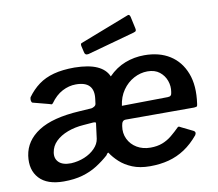

<svg xmlns="http://www.w3.org/2000/svg" viewBox="-82 -849 1086 957"><g transform="rotate(-10 460.5 -371.0)"><path d="M523 -240Q513 -240 507.5 -233.5Q502 -227 500 -212Q494 -176 508.5 -146Q523 -116 552.5 -98.5Q582 -81 621 -81Q655 -81 681 -91Q707 -101 729 -119Q751 -137 772 -158Q777 -161 779.5 -159Q782 -157 789 -154L846 -126Q851 -124 853.5 -118.5Q856 -113 851 -104Q817 -63 779 -38Q741 -13 697.5 -1.5Q654 10 603 10Q551 10 513.5 -5.5Q476 -21 450.5 -44.5Q425 -68 409 -93Q406 -93 402.5 -89Q399 -85 397 -81Q369 -56 336 -35Q303 -14 261.5 -2Q220 10 166 10Q82 10 42.5 -33Q3 -76 13 -147Q24 -222 95 -267.5Q166 -313 302 -321L364 -325Q371 -326 379 -331Q387 -336 388 -344L391 -367Q397 -411 376.5 -433.5Q356 -456 308 -456Q273 -456 239.5 -438.5Q206 -421 179 -383Q174 -378 171 -379.5Q168 -381 160 -383L80 -404Q75 -406 73.5 -414.5Q72 -423 75 -432Q101 -468 133.5 -492Q166 -516 210.5 -528Q255 -540 316 -540Q388 -539 430 -520Q472 -501 487 -465Q525 -504 571.5 -522Q618 -540 669 -540Q745 -540 798 -506.5Q851 -473 875.5 -409.5Q900 -346 887 -256Q886 -247 884 -244Q882 -241 869 -240H523ZM671 -458Q635 -458 601.5 -440Q568 -422 545 -389Q522 -356 516 -311L748 -314Q759 -314 764 -319Q769 -324 770 -336Q775 -365 765 -393Q755 -421 731.5 -439.5Q708 -458 671 -458ZM373 -241Q375 -250 373 -252Q371 -254 361 -254L311 -250Q267 -247 230 -233Q193 -219 169.5 -196Q146 -173 141 -141Q136 -110 156 -91Q176 -72 218 -73Q254 -75 285.5 -88Q317 -101 338.5 -123Q360 -145 364 -171L373 -241ZM636 -740 649 -680Q651 -672 649 -667.5Q647 -663 636 -660L397 -594Q387 -592 382 -596Q377 -600 376 -608L369 -638Q366 -652 373 -654L621 -750Q626 -753 630 -750.5Q634 -748 636 -740Z"/></g></svg>

Font: Libre Franklin SemiBold
Style: Italic
Weight: 600
Italic angle: -8°
Designer: Pablo Impallari, Rodrigo Fuenzalida, Nhung Nguyen
Foundry: Impallari Type
Version: Version 3.000